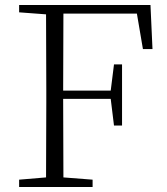

<svg xmlns="http://www.w3.org/2000/svg" viewBox="-20 -743 662 763"><path d="M548 -548 524 -689H232Q231 -548 231 -383H420L433 -487H465V-244H433L420 -350H231Q231 -175 232 -38L348 -29V0H56V-29L163 -38Q164 -185 164 -333V-390Q164 -539 163 -686L56 -694V-723H578L586 -548Z"/></svg>

Font: Minh Nguyen ExtraLight
Style: Regular
Weight: 250
Designer: Ryoko NISHIZUKA 西塚涼子 (kana & ideographs); Frank Grießhammer (Latin, Greek & Cyrillic); Wenlong ZHANG 张文龙 (bopomofo); San
Foundry: Adobe
Version: Version 1.100;July 7, 2023;FontCreator 14.0.0.2814 64-bit